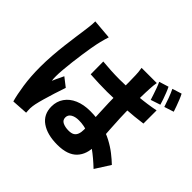

<svg xmlns="http://www.w3.org/2000/svg" viewBox="-205 -1097 1411 1411"><g transform="rotate(45 500.0 -391.5)"><path d="M359 -609Q403 -605 447 -602.5Q491 -600 536 -600Q628 -600 719.5 -608Q811 -616 890 -632V-495Q811 -484 719.5 -478Q628 -472 536 -471Q493 -471 448.5 -472.5Q404 -474 360 -477ZM749 -775Q746 -760 744.5 -743Q743 -726 742 -709Q741 -693 740 -666Q739 -639 738.5 -605Q738 -571 738 -533Q738 -461 740.5 -401Q743 -341 746.5 -291.5Q750 -242 752.5 -201.5Q755 -161 755 -126Q755 -84 743.5 -49.5Q732 -15 708 10.5Q684 36 645.5 49.5Q607 63 552 63Q447 63 385 19.5Q323 -24 323 -106Q323 -159 351 -199.5Q379 -240 430 -262Q481 -284 549 -284Q622 -284 682 -268.5Q742 -253 790 -227.5Q838 -202 875.5 -172.5Q913 -143 941 -116L867 0Q808 -56 753.5 -95.5Q699 -135 646 -156Q593 -177 538 -177Q500 -177 476 -162.5Q452 -148 452 -121Q452 -93 477 -81Q502 -69 537 -69Q566 -69 582 -78.5Q598 -88 605.5 -107.5Q613 -127 613 -155Q613 -180 611 -221.5Q609 -263 606.5 -314Q604 -365 602 -421Q600 -477 600 -533Q600 -591 599.5 -638.5Q599 -686 598 -707Q598 -718 596 -738.5Q594 -759 591 -775ZM262 -763Q258 -752 252.5 -732.5Q247 -713 242.5 -694.5Q238 -676 236 -667Q232 -649 226 -614Q220 -579 213.5 -534.5Q207 -490 201.5 -443.5Q196 -397 192.5 -355.5Q189 -314 189 -285Q189 -276 189.5 -263Q190 -250 192 -241Q198 -257 205 -271Q212 -285 219 -300Q226 -315 233 -330L301 -277Q286 -234 271.5 -188Q257 -142 245.5 -101.5Q234 -61 228 -33Q226 -23 224 -9Q222 5 222 14Q222 22 222.5 34Q223 46 224 58L99 66Q84 14 71.5 -69Q59 -152 59 -254Q59 -311 63.5 -372.5Q68 -434 75 -491Q82 -548 88.5 -595Q95 -642 99 -670Q102 -692 105.5 -721Q109 -750 109 -776ZM829 -817Q839 -797 848.5 -772.5Q858 -748 866.5 -724Q875 -700 880 -681L805 -656Q798 -678 790 -702Q782 -726 773.5 -749.5Q765 -773 755 -794ZM933 -849Q943 -830 953 -805Q963 -780 971.5 -756.5Q980 -733 986 -714L912 -690Q902 -722 888.5 -758.5Q875 -795 860 -826Z"/></g></svg>

Font: Noto Sans TC ExtraBold
Style: Regular
Weight: 800
Designer: Ryoko NISHIZUKA  (kana, bopomofo & ideographs); Paul D. Hunt (Latin, Greek & Cyrillic); Sandoll Communications , Soo-you
Foundry: Adobe
Version: Version 2.004-H2;hotconv 1.0.118;makeotfexe 2.5.65603